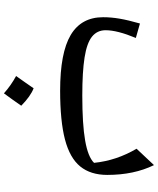

<svg xmlns="http://www.w3.org/2000/svg" viewBox="60 -538 750 909"><g transform="rotate(90 434.5 -83.0)"><path d="M750.5 -153.8Q739.7 -259.8 683.6 -355L761.2 -437.5Q807.6 -342.8 807.6 -216.3Q807.6 -137.7 767.6 -88.4Q727.5 -39.1 639.9 -16.1Q552.2 6.8 408.7 6.8Q229.5 6.8 145.3 -43.2Q61 -93.3 61 -196.8Q61 -234.9 67.9 -274.9Q74.7 -314.9 90.8 -371.1L159.2 -351.6Q122.6 -263.7 122.6 -208.5Q122.6 -168.5 153.1 -144Q183.6 -119.6 251.5 -108.9Q319.3 -98.1 431.6 -98.1Q567.9 -98.1 645 -111.6Q722.2 -125 750.5 -153.8ZM397.5 132.3Q435.5 147 480 190.9Q465.8 211.4 451.4 231.7Q437 252 421.4 272.9Q384.3 239.7 339.4 215.3Q354.5 193.8 368.7 173.8Q382.8 153.8 397.5 132.3Z"/></g></svg>

Font: Pinar-DS1-FD Medium
Style: Regular
Weight: 500
Designer: Amin Abedi
Version: Version 3.000